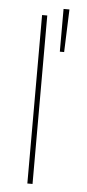

<svg xmlns="http://www.w3.org/2000/svg" viewBox="-54 -794 374 826"><g transform="rotate(5 132.5 -381.0)"><path d="M119.1 -727.5H96.7V0H119.1ZM186.5 -577.1H205.1L211.9 -761.7H186.5Z"/></g></svg>

Font: Raveo Thin
Style: Regular
Weight: 100
Designer: Jakub Foglar, Rasmus Andersson (Inter)
Foundry: Jakubfoglar.com
Version: Version 1.100;Glyphs 3.2.3 (3260)